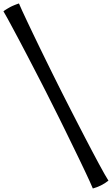

<svg xmlns="http://www.w3.org/2000/svg" viewBox="-49 -845 642 1100"><path d="M236.3 -275.4Q228.5 -291 215.1 -317.6Q201.7 -344.2 184.1 -378.2Q166.5 -412.1 146.5 -450.9Q126.5 -489.7 105.7 -529.5Q85 -569.3 64.5 -607.9Q43.9 -646.5 26.1 -679.9Q8.3 -713.4 -6.1 -739.5Q-20.5 -765.6 -29.3 -780.3Q-25.9 -783.2 -20.3 -786.9Q-14.6 -790.5 -8.3 -794.4Q-2 -798.3 3.9 -801.5Q9.8 -804.7 13.2 -806.6Q17.1 -808.6 23.7 -811.5Q30.3 -814.5 37.1 -817.1Q43.9 -819.8 50 -822Q56.2 -824.2 59.6 -825.2Q66.4 -808.6 78.6 -782.2Q90.8 -755.9 106.4 -722.9Q122.1 -689.9 140.1 -652.1Q158.2 -614.3 177.2 -575.2Q196.3 -536.1 215.3 -497.3Q234.4 -458.5 251.5 -423.8Q268.6 -389.2 283.2 -360.1Q297.9 -331.1 307.6 -311.5Q315.4 -296.4 328.9 -269.5Q342.3 -242.7 359.9 -208.7Q377.4 -174.8 397.5 -135.5Q417.5 -96.2 438.5 -56.2Q459.5 -16.1 479.7 22.5Q500 61 517.8 94Q535.6 127 549.8 152.1Q564 177.2 572.3 189.9Q551.3 206.5 528.8 217.5Q506.3 228.5 482.9 234.9Q477.1 220.2 465.1 194.3Q453.1 168.5 437.5 135Q421.9 101.6 403.1 63Q384.3 24.4 364.7 -15.9Q345.2 -56.2 325.9 -95.5Q306.6 -134.8 289.6 -169.2Q272.5 -203.6 258.5 -231.2Q244.6 -258.8 236.3 -275.4Z"/></svg>

Font: Asset
Style: Regular
Weight: 400
Designer: Riccardo De Franceschi
Foundry: Sorkin Type Co.
Version: Version 1.001